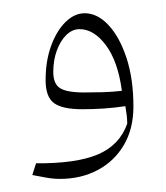

<svg xmlns="http://www.w3.org/2000/svg" viewBox="-20 -897 253 293"><path d="M71.5 -624Q61.3 -624 50.1 -626Q38.9 -627.9 29.3 -629.9L35 -647.8Q96.3 -647.3 129.5 -661.4Q162.7 -675.6 174.2 -708.4Q174 -715.8 173.3 -721.8Q172.5 -727.7 171.3 -735Q155.5 -732.6 138.6 -731.4Q121.7 -730.3 105.5 -730.3Q75.4 -730.3 62.5 -739.6Q49.6 -749 49.6 -774.6Q49.6 -804.3 58.1 -827.3Q66.6 -850.4 80.2 -863.6Q93.8 -876.8 109.2 -876.8Q128.7 -876.8 145.6 -858.7Q162.5 -840.6 173.1 -808.5Q183.6 -776.4 183.6 -734.4Q183.6 -700.6 169.1 -675.8Q154.5 -651 129.1 -637.5Q103.7 -624 71.5 -624ZM166 -758.4Q160 -803.3 141.7 -827.9Q123.4 -852.5 101.4 -852.5Q90.4 -852.5 81.4 -843.8Q72.3 -835 66.8 -820.1Q61.3 -805.3 61.3 -787.1Q61.3 -769.1 71.6 -762.5Q81.8 -755.9 108.6 -755.9Q121.7 -755.9 136.9 -756.3Q152.2 -756.8 166 -758.4Z"/></svg>

Font: Pinar-DS3-FD Light
Style: Regular
Weight: 300
Designer: Amin Abedi
Version: Version 3.000